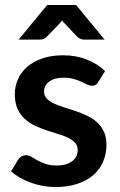

<svg xmlns="http://www.w3.org/2000/svg" viewBox="-20 -743 480 771"><path d="M374 -413Q369 -405 363.5 -401.8Q358 -398.5 349.5 -398.5Q340.5 -398.5 330.2 -403.5Q320 -408.5 306.5 -414.8Q293 -421 275.8 -426Q258.5 -431 235 -431Q198.5 -431 177.8 -415.5Q157 -400 157 -375Q157 -358.5 167.8 -347.2Q178.5 -336 196.2 -327.5Q214 -319 236.5 -312.2Q259 -305.5 282.2 -297.5Q305.5 -289.5 328 -279.2Q350.5 -269 368.2 -253.2Q386 -237.5 396.8 -215.5Q407.5 -193.5 407.5 -162.5Q407.5 -125.5 394.2 -94.2Q381 -63 355 -40.2Q329 -17.5 290.8 -4.8Q252.5 8 202.5 8Q176 8 150.8 3.2Q125.5 -1.5 102.2 -10Q79 -18.5 59.2 -30Q39.5 -41.5 24.5 -55L53 -102Q58.5 -110.5 66 -115Q73.5 -119.5 85 -119.5Q96.5 -119.5 106.8 -113Q117 -106.5 130.5 -99Q144 -91.5 162.2 -85Q180.5 -78.5 208.5 -78.5Q230.5 -78.5 246.2 -83.8Q262 -89 272.2 -97.5Q282.5 -106 287.2 -117.2Q292 -128.5 292 -140.5Q292 -158.5 281.2 -170Q270.5 -181.5 252.8 -190Q235 -198.5 212.2 -205.2Q189.5 -212 165.8 -220Q142 -228 119.2 -238.8Q96.5 -249.5 78.8 -266Q61 -282.5 50.2 -306.5Q39.5 -330.5 39.5 -364.5Q39.5 -396 52 -424.5Q64.5 -453 88.8 -474.2Q113 -495.5 149.2 -508.2Q185.5 -521 233 -521Q286 -521 329.5 -503.5Q373 -486 402 -457.5ZM400 -584H317.5Q310.5 -584 303.2 -586.8Q296 -589.5 289 -596.5L240 -648.5Q234.5 -653.5 229.5 -660.5Q224 -653.5 219 -648.5L169 -596.5Q163 -590 155.5 -587Q148 -584 140.5 -584H55L169.5 -723H285.5Z"/></svg>

Font: LatoLatin
Style: Bold
Weight: 700
Designer: Lukasz Dziedzic with Adam Twardoch and Botio Nikoltchev
Foundry: tyPoland Lukasz Dziedzic
Version: Version 2.015; 2015-08-06; http://www.latofonts.com/